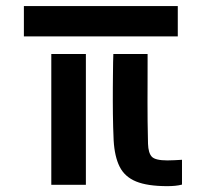

<svg xmlns="http://www.w3.org/2000/svg" viewBox="-20 -619 690 643"><path d="M589.5 -0.8Q578.7 2 566.6 3.2Q554.4 4.4 540.3 4.4Q473.9 4.4 435.8 -11.2Q397.7 -26.8 380.7 -60.7Q363.7 -94.5 360.6 -148.9Q359.6 -170.3 359 -192.3Q358.3 -214.3 358.1 -236.6Q357.8 -258.8 357.8 -281.2Q357.7 -303.7 357.9 -325.8Q358 -347.8 358.3 -369.5Q358.5 -391.1 358.8 -411.6L359.6 -438.2H474.3V-413.5Q474.3 -374 474.2 -341.4Q474.1 -308.7 474 -277.8Q473.9 -246.9 474.3 -213.2Q474.7 -179.4 475.7 -137.4Q476.7 -106.6 488.4 -94.2Q500.1 -81.8 540.5 -81.8Q553.9 -81.8 564.9 -82.5Q575.8 -83.1 589.5 -83.9ZM151.8 0V-438.2H267.6V0ZM60 -497V-598.6H575.4V-497Z"/></svg>

Font: Big Shoulders Stencil Text Thin
Style: Regular
Weight: 100
Designer: Patric King
Foundry: XO Type Co
Version: Version 2.001